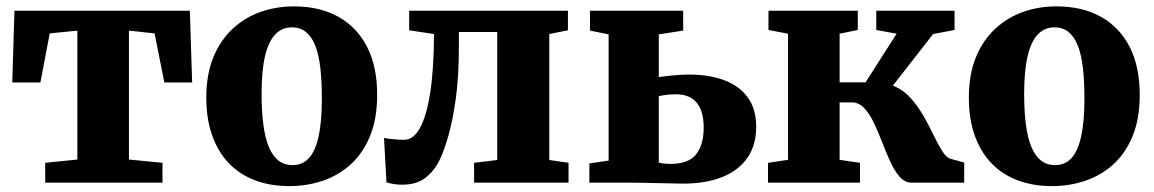

<svg xmlns="http://www.w3.org/2000/svg" viewBox="-20 -588 3714 618"><path d="M125.5 0V-64L229 -74.5V-489.5L140 -480.5L110 -322.5H19.5L26.5 -553.5H591L598.5 -322.5H509L477.5 -480.5L395 -489.5V-74.5L503 -64V0Z M644 -273.5Q644 -348.5 666.8 -403.8Q689.5 -459 729 -495.5Q768.5 -532 819 -549.8Q869.5 -567.5 926 -567.5Q1009 -567.5 1069 -534Q1129 -500.5 1161.5 -437.2Q1194 -374 1194 -283Q1194 -206 1171.2 -150.5Q1148.5 -95 1109.2 -59.2Q1070 -23.5 1019 -6.2Q968 11 911.5 11Q850 11 800.5 -7.8Q751 -26.5 716.2 -63Q681.5 -99.5 662.8 -152.5Q644 -205.5 644 -273.5ZM921.5 -56.5Q953.5 -56.5 974.2 -79Q995 -101.5 1005.5 -149Q1016 -196.5 1016 -270.5Q1016 -327 1011 -370Q1006 -413 994.5 -441.8Q983 -470.5 964.5 -485.2Q946 -500 919.5 -500Q888 -500 866.2 -477.5Q844.5 -455 833.2 -407.8Q822 -360.5 822 -286Q822 -229 827.8 -186Q833.5 -143 845.5 -114.5Q857.5 -86 876.2 -71.2Q895 -56.5 921.5 -56.5Z M1274.5 6.5Q1259 6.5 1246.2 4.2Q1233.5 2 1224 -1L1216 -144Q1226.5 -141.5 1246.5 -139.8Q1266.5 -138 1281 -138Q1310.5 -138 1331.8 -176.2Q1353 -214.5 1364.8 -290.2Q1376.5 -366 1377 -478.5L1297 -490.5V-553.5H1808V-490.5L1748 -478.5V-73L1810 -64V0H1506V-64L1580.5 -73V-485H1457V-437Q1457 -341.5 1447 -270Q1437 -198.5 1422.8 -149.5Q1408.5 -100.5 1395 -73Q1378 -38 1349.5 -15.8Q1321 6.5 1274.5 6.5Z M1877 0V-62L1939 -71V-477.5L1879 -489.5V-553.5H2179V-489.5L2100.5 -477.5V-340Q2111 -341.5 2126.2 -343.2Q2141.5 -345 2160 -346.5Q2178.5 -348 2198 -348Q2262.5 -348 2311.2 -329.8Q2360 -311.5 2387 -274.2Q2414 -237 2414 -180Q2414 -120.5 2385.5 -79.8Q2357 -39 2304.5 -18Q2252 3 2178.5 3Q2170.5 3 2149.5 2.5Q2128.5 2 2103 1.5Q2077.5 1 2054.5 0.5Q2031.5 0 2019 0ZM2139 -60.5Q2196.5 -60.5 2220.8 -91.5Q2245 -122.5 2245 -177Q2245 -230.5 2222.5 -257.5Q2200 -284.5 2156 -284.5Q2140 -284.5 2125.5 -282.8Q2111 -281 2100.5 -278.5V-64.5Q2107 -62.5 2117.5 -61.5Q2128 -60.5 2139 -60.5Z M2452 0V-64L2516.5 -73.5V-479.5L2453.5 -491.5V-553.5H2741V-491.5L2682.5 -479.5V-323H2766L2866 -479.5L2800.5 -491.5V-553.5H3052.5V-491.5L2983.5 -478.5L2854 -312.5Q2886.5 -299.5 2910.5 -273Q2934.5 -246.5 2952.5 -214.8Q2970.5 -183 2985 -153Q2999.5 -123 3012.8 -101.8Q3026 -80.5 3040.5 -76.5L3083.5 -65V0H2914.5Q2892.5 0 2876 -18.8Q2859.5 -37.5 2846 -66.8Q2832.5 -96 2819.8 -129.2Q2807 -162.5 2793.2 -191.8Q2779.5 -221 2762 -239.8Q2744.5 -258.5 2721.5 -258.5H2682.5V-73.5L2748 -64V0Z M3098.5 -273.5Q3098.5 -348.5 3121.2 -403.8Q3144 -459 3183.5 -495.5Q3223 -532 3273.5 -549.8Q3324 -567.5 3380.5 -567.5Q3463.5 -567.5 3523.5 -534Q3583.5 -500.5 3616 -437.2Q3648.5 -374 3648.5 -283Q3648.5 -206 3625.8 -150.5Q3603 -95 3563.8 -59.2Q3524.5 -23.5 3473.5 -6.2Q3422.5 11 3366 11Q3304.5 11 3255 -7.8Q3205.5 -26.5 3170.8 -63Q3136 -99.5 3117.2 -152.5Q3098.5 -205.5 3098.5 -273.5ZM3376 -56.5Q3408 -56.5 3428.8 -79Q3449.5 -101.5 3460 -149Q3470.5 -196.5 3470.5 -270.5Q3470.5 -327 3465.5 -370Q3460.5 -413 3449 -441.8Q3437.5 -470.5 3419 -485.2Q3400.5 -500 3374 -500Q3342.5 -500 3320.8 -477.5Q3299 -455 3287.8 -407.8Q3276.5 -360.5 3276.5 -286Q3276.5 -229 3282.2 -186Q3288 -143 3300 -114.5Q3312 -86 3330.8 -71.2Q3349.5 -56.5 3376 -56.5Z"/></svg>

Font: Merriweather 24pt Black
Style: Regular
Weight: 900
Designer: Eben Sorkin
Foundry: Eben Sorkin
Version: Version 2.100